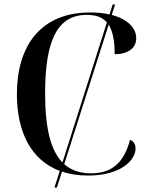

<svg xmlns="http://www.w3.org/2000/svg" viewBox="-20 -780 669 864"><path d="M225 64H236L259 -8C293 4 333 10 376 10C525 10 590 -60 590 -112C590 -131 582 -144 565 -151C538 -47 482 0 390 0C340 0 300 -14 269 -41L469 -669C487 -640 496 -597 496 -536C554 -536 593 -562 593 -608C593 -654 554 -694 483 -713L498 -760H487L473 -715C447 -721 418 -724 386 -724C163 -724 56 -574 56 -356C56 -186 120 -59 249 -11ZM183 -359C183 -596 237 -713 370 -713C411 -713 441 -703 461 -679L261 -49C207 -104 183 -207 183 -359Z"/></svg>

Font: Noto Serif Display Medium
Style: Regular
Weight: 500
Designer: Monotype Design Team
Foundry: Monotype Imaging Inc.
Version: Version 2.009